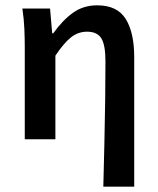

<svg xmlns="http://www.w3.org/2000/svg" viewBox="-20 -523 592 721"><path d="M368 178Q370 99 372 14.5Q374 -70 375 -150Q376 -230 376 -293Q376 -354 360.5 -379Q345 -404 307 -404Q274 -404 247.5 -383.5Q221 -363 188 -314V0H73V-348Q73 -377 71.5 -414Q70 -451 64 -491H168L176 -398H180Q215 -447 254 -475Q293 -503 345 -503Q420 -503 452 -452Q484 -401 484 -308V178Z"/></svg>

Font: Source Sans Pro SemiBold
Style: Regular
Weight: 600
Designer: Paul D. Hunt
Foundry: Adobe Systems Incorporated
Version: Version 2.045;hotconv 1.0.109;makeotfexe 2.5.65596